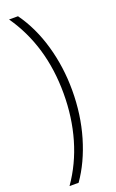

<svg xmlns="http://www.w3.org/2000/svg" viewBox="-195 -844 681 1131"><g transform="rotate(-20 145.0 -278.0)"><path d="M237 -282Q237 -129 197 7Q157 143 86 244H29Q106 134 144.5 1Q183 -132 183 -281Q183 -581 30 -800H86Q160 -697 198.5 -562.5Q237 -428 237 -282Z"/></g></svg>

Font: Noto Sans Malayalam ExtraCondensed Light
Style: Regular
Weight: 300
Width: 2
Designer: Jelle Bosma - Monotype Design Team
Foundry: Monotype Imaging Inc.
Version: Version 2.104; ttfautohint (v1.8.4.7-5d5b)